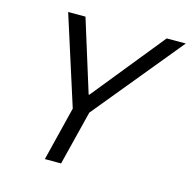

<svg xmlns="http://www.w3.org/2000/svg" viewBox="-100 -775 872 875"><g transform="rotate(15 335.5 -337.5)"><path d="M186.7 0 250 -255 115.8 -675H197.5L303.3 -335.8H306.7L580.8 -675H670.8L327.5 -256.7L263.3 0Z"/></g></svg>

Font: Funnel Sans Light
Style: Italic
Weight: 300
Italic angle: -14.036°
Designer: NORD ID, Kristian Moeller
Foundry: Dicotype
Version: Version 1.000